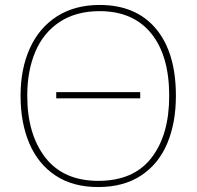

<svg xmlns="http://www.w3.org/2000/svg" viewBox="-20 -745 794 775"><path d="M376 10Q274 10 204 -36.5Q134 -83 98.5 -166Q63 -249 63 -359Q63 -467 100.5 -550Q138 -633 210 -679Q282 -725 382 -725Q529 -725 609.5 -629Q690 -533 690 -358Q690 -249 655 -166Q620 -83 549.5 -36.5Q479 10 376 10ZM377 -15Q519 -15 591 -107.5Q663 -200 663 -358Q663 -521 590 -610.5Q517 -700 382 -700Q287 -700 221 -656.5Q155 -613 122.5 -536Q90 -459 90 -359Q90 -203 163 -109Q236 -15 377 -15ZM546 -348H207V-373H546Z"/></svg>

Font: Noto Sans UI Thin
Style: Regular
Weight: 250
Designer: Monotype Design Team
Foundry: Monotype Imaging Inc.
Version: Version 1.001